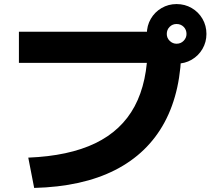

<svg xmlns="http://www.w3.org/2000/svg" viewBox="-20 -875 1040 944"><path d="M119 -100Q318 -108 448 -170.5Q578 -233 642 -352.5Q706 -472 706 -651L787 -566H73V-719H792V-650H872Q872 -428 789.5 -274.5Q707 -121 546 -39Q385 43 148 49ZM848 -562Q808 -562 774.5 -581.5Q741 -601 721.5 -634.5Q702 -668 702 -708Q702 -749 721.5 -782.5Q741 -816 774.5 -835.5Q808 -855 848 -855Q889 -855 922.5 -835.5Q956 -816 975.5 -782.5Q995 -749 995 -708Q995 -668 975.5 -634.5Q956 -601 922.5 -581.5Q889 -562 848 -562ZM848 -660Q869 -660 883 -674.5Q897 -689 897 -708Q897 -729 883 -743Q869 -757 848 -757Q828 -757 814 -743Q800 -729 800 -708Q800 -688 814.5 -674Q829 -660 848 -660Z"/></svg>

Font: M PLUS 1 ExtraBold
Style: Regular
Weight: 800
Designer: Coji Morishita
Foundry: UNDERFOREST DESIGN
Version: Version 1.001